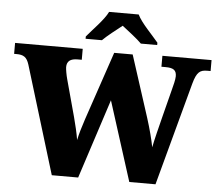

<svg xmlns="http://www.w3.org/2000/svg" viewBox="-66 -999 1215 1066"><g transform="rotate(5 541.5 -465.5)"><path d="M382 -784V-771H473C494 -793 551 -838 581 -861C611 -838 669 -793 690 -771H781V-784C750 -822 685 -886 664 -931H499C478 -886 413 -822 382 -784ZM78 -600 261 0H408L552 -443L693 0H839L994 -575C1012 -641 1031 -653 1070 -653H1089V-714H815V-653H838C882 -653 899 -641 899 -607C899 -589 890 -554 883 -528L845 -379C831 -323 811 -246 803 -203C795 -245 781 -300 761 -363L650 -707H547L418 -326C402 -278 392 -244 384 -207C378 -245 367 -291 356 -332L300 -538C294 -559 288 -594 288 -605C288 -638 308 -653 348 -653H371V-714H-6V-653H7C46 -653 65 -642 78 -600Z"/></g></svg>

Font: Noto Serif Malayalam Black
Style: Regular
Weight: 900
Designer: Indian type Foundry, Jelle Bosma, Monotype Design Team
Foundry: Monotype Imaging Inc.
Version: Version 2.104